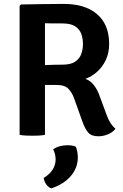

<svg xmlns="http://www.w3.org/2000/svg" viewBox="-20 -708 648 1008"><path d="M553 -476.5Q553 -429.5 535.2 -392.5Q517.5 -355.5 489 -330.5Q460.5 -305.5 428.5 -294Q455 -284.5 473.2 -260.8Q491.5 -237 502.5 -205.5L539.5 -105.5Q549 -79 560.5 -61.5Q572 -44 586 -32Q573.5 -14.5 548.2 -3.5Q523 7.5 496.5 7.5Q460 7.5 443 -12.2Q426 -32 412 -71.5L369.5 -190.5Q359 -220.5 339.8 -241.2Q320.5 -262 277.5 -262H161.5V-364Q182 -365 210.8 -366.2Q239.5 -367.5 266.2 -368Q293 -368.5 307.5 -368.5Q351.5 -368.5 374.8 -384.2Q398 -400 406.8 -424.8Q415.5 -449.5 415.5 -476.5Q415.5 -505 406.8 -529.8Q398 -554.5 374.8 -569.8Q351.5 -585 307.5 -585Q295.5 -585 280.2 -585Q265 -585 248.5 -585.2Q232 -585.5 216 -586V0Q200 3 181.8 3.8Q163.5 4.5 149 4.5Q136.5 4.5 117.5 3.8Q98.5 3 83 0V-677.5L90 -684.5Q150 -685.5 206.8 -686.5Q263.5 -687.5 317.5 -687.5Q387 -687.5 440 -664.5Q493 -641.5 523 -594.8Q553 -548 553 -476.5ZM377.5 61.5Q382.5 71 385.5 87Q388.5 103 388.5 118Q388.5 174 351.2 216.8Q314 259.5 249.5 281Q234 275.5 223.2 260.5Q212.5 245.5 209 226.5Q272 188 272 128.5Q272 115.5 268.8 101.8Q265.5 88 259 76Q290 54.5 335 54.5Q346.5 54.5 357.2 56.2Q368 58 377.5 61.5Z"/></svg>

Font: Signika Light SemiBold
Style: Regular
Weight: 600
Version: Version 2.003;gftools[0.9.32]